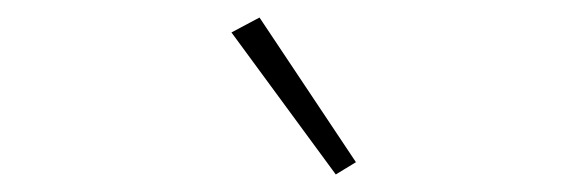

<svg xmlns="http://www.w3.org/2000/svg" viewBox="-20 -815 670 219"><path d="M386 -630 363 -616 244 -778 276 -795Z"/></svg>

Font: IBM Plex Sans JP ExtraLight
Style: Regular
Weight: 200
Designer: Mike Abbink; Paul van der Laan; Pieter van Rosmalen; Wujin Sim; Yejin Wi; Jinhee Kim; Boomi Park; Yona Kim; Kichan Ma
Foundry: Sandoll Inc.
Version: Version 1.001